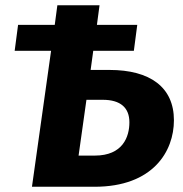

<svg xmlns="http://www.w3.org/2000/svg" viewBox="-20 -713 700 733"><path d="M398 -446H326L336 -519H491L504 -618H350L360 -693H199L189 -618H49L36 -519H175L102 0H341C564 0 644 -135 644 -254C644 -380 553 -446 398 -446ZM342 -119H280L310 -332H372C441 -332 474 -301 474 -246C474 -191 449 -119 342 -119Z"/></svg>

Font: Fira Sans
Style: Bold Italic
Weight: 700
Italic angle: -8°
Designer: bBox Type GmbH & Carrois Corporate GbR & Edenspiekermann AG
Foundry: bBox Type GmbH & Carrois Corporate GbR & Edenspiekermann AG
Version: Version 4.301;PS 004.301;hotconv 1.0.88;makeotf.lib2.5.64775